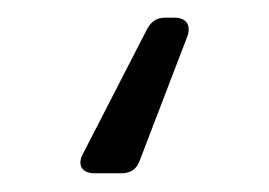

<svg xmlns="http://www.w3.org/2000/svg" viewBox="-20 7 298 213"><path d="M163.7 26.6H173.7Q181.1 26.6 185.2 30Q189.3 33.4 189.3 39.4Q189.3 43.3 187.9 47.2L134.9 185.4Q130 199.2 114.7 199.2H84.9Q77.4 199.2 73.3 196Q69.2 192.8 69.2 187.5Q69.2 182.9 71.7 178.3L143.1 39.4Q146.7 32.7 151.5 29.7Q156.2 26.6 163.7 26.6Z"/></svg>

Font: DeltaSans Light
Style: Regular
Weight: 300
Designer: Rasmus Andersson
Foundry: rsms
Version: Version 3.012